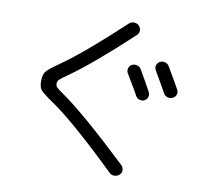

<svg xmlns="http://www.w3.org/2000/svg" viewBox="-89 -887 1178 1051"><g transform="rotate(10 500.0 -361.0)"><path d="M652.3 -538.1Q703.1 -451.2 717.8 -421.9Q724.6 -409.2 720.7 -395Q716.8 -380.9 703.1 -374Q690.4 -367.2 675.8 -371.6Q661.1 -376 654.3 -388.7Q642.6 -411.1 617.2 -453.1Q591.8 -495.1 586.9 -503.9Q580.1 -516.6 584 -530.8Q587.9 -544.9 601.1 -551.8Q614.3 -558.6 629.4 -554.7Q644.5 -550.8 652.3 -538.1ZM802.7 -428.7Q772.5 -481.4 735.4 -545.9Q727.5 -558.6 731.9 -573.2Q736.3 -587.9 749 -594.7Q762.7 -601.6 777.8 -597.7Q793 -593.8 800.8 -580.1Q840.8 -512.7 869.1 -461.9Q876 -448.2 871.6 -434.6Q867.2 -420.9 852.5 -414.1Q839.8 -407.2 824.7 -411.6Q809.6 -416 802.7 -428.7ZM205.1 -278.3Q153.3 -313.5 140.1 -329.6Q127 -345.7 127 -379.9Q127 -415 141.6 -433.1Q156.2 -451.2 211.9 -489.3Q336.9 -577.1 545.9 -772.5Q557.6 -783.2 573.7 -782.7Q589.8 -782.2 601.1 -771Q612.3 -759.8 611.8 -744.1Q611.3 -728.5 599.6 -717.8Q386.7 -519.5 265.6 -435.5Q230.5 -411.1 221.7 -401.9Q212.9 -392.6 212.9 -379.9Q212.9 -368.2 220.2 -359.9Q227.5 -351.6 260.7 -329.1Q387.7 -240.2 639.6 -2Q650.4 8.8 650.9 24.4Q651.4 40 639.6 50.8Q627.9 61.5 611.3 61.5Q594.7 61.5 584 50.8Q332 -193.4 205.1 -278.3Z"/></g></svg>

Font: Rounded-X Mgen+ 2m regular
Style: Regular
Weight: 400
Designer: [Source Han Sans]
Ryoko NISHIZUKA  (kana & ideographs); Paul D. Hunt (Latin, Greek & Cyrillic); Wenlong ZHANG  (bopomofo
Version: Version 1.059.20150602